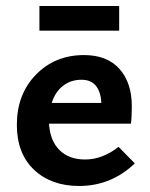

<svg xmlns="http://www.w3.org/2000/svg" viewBox="-20 -611 499 638"><path d="M376 -591V-509H111V-591ZM374 -123 428 -68Q349 7 243 7Q150 7 93 -47Q36 -101 36 -196Q36 -298 99.5 -363Q163 -428 259 -428Q336 -428 377 -382Q418 -336 418 -258Q418 -220 415 -200H143Q146 -144 177.5 -112.5Q209 -81 263 -81Q320 -81 374 -123ZM251 -346Q215 -346 189 -325.5Q163 -305 152 -269H317Q312 -346 251 -346Z"/></svg>

Font: EauTest
Style: Bold
Weight: 700
Designer: Christian Thalmann (Catharsis Fonts)
Version: Version 0.001;PS 000.001;hotconv 1.0.88;makeotf.lib2.5.64775